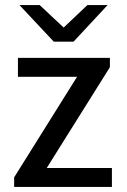

<svg xmlns="http://www.w3.org/2000/svg" viewBox="-20 -740 503 760"><path d="M271 -575H193L57 -720H137L232 -631L326 -720H406ZM415 -474 165 -75H423V0H36V-38L285 -436H51V-511H415Z"/></svg>

Font: Chivo
Style: Regular
Weight: 400
Designer: Hector Gatti
Foundry: Omnibus-Type
Version: Version 1.006; ttfautohint (v1.4.1)